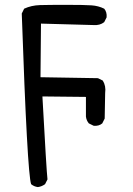

<svg xmlns="http://www.w3.org/2000/svg" viewBox="-20 -633 540 780"><path d="M133.8 127Q118.2 125 106.4 115.2Q90.8 70.3 68.4 -578.1L78.1 -597.7Q107.4 -611.3 142.6 -612.3Q177.7 -613.3 250.5 -613.3Q323.2 -613.3 351.6 -611.3Q379.9 -609.4 403.3 -597.7Q415 -584 413.1 -562.5L403.3 -543Q385.7 -529.3 360.4 -531.2L146.5 -537.1L144.5 -319.3L377.9 -315.4L397.5 -305.7Q411.1 -284.2 407.2 -254.9L405.3 -151.4L395.5 -131.8Q381.8 -120.1 360.4 -122.1L340.8 -131.8Q331.1 -143.6 329.1 -159.2V-239.3L152.3 -241.2Q168.9 62.5 172.9 95.7L163.1 115.2Q149.4 125 133.8 127Z"/></svg>

Font: JasonHandwriting4
Style: Regular
Weight: 400
Version: Version 1.01.21